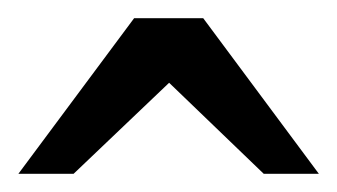

<svg xmlns="http://www.w3.org/2000/svg" viewBox="-20 -740 367 209"><path d="M267.1 -550.8 164.1 -649.9 60.1 -550.8H0L126 -720.2H201.2L327.1 -550.8Z"/></svg>

Font: BabelStone Ogham Bound
Style: Italic
Weight: 400
Italic angle: -30°
Designer: Andrew West
Foundry: BabelStone
Version: Version 2.02 March 14, 2022